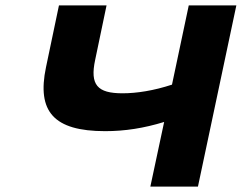

<svg xmlns="http://www.w3.org/2000/svg" viewBox="-20 -690 894 710"><path d="M198 -670 150 -441C116 -278 178 -205 369 -205C442 -205 512 -216 587 -239L536 0H712L854 -670H678L616 -377C549 -355 486 -345 433 -345C340 -345 312 -376 332 -469L374 -670Z"/></svg>

Font: LT Wave Black
Style: Italic
Weight: 900
Designer: Daniel Lyons
Version: Version 2.5 (Glyphs App)